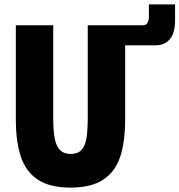

<svg xmlns="http://www.w3.org/2000/svg" viewBox="-20 -840 816 873"><path d="M52 -298V-725H222V-306Q222 -247.5 228.5 -212Q235 -176.5 252.5 -158.2Q270 -140 302 -140Q333.5 -140 350.2 -158Q367 -176 373 -211.2Q379 -246.5 379 -306V-725H549V-298Q549 -195 526.5 -127.2Q504 -59.5 449.5 -23.2Q395 13 300 13Q206.5 13 152 -23.2Q97.5 -59.5 74.8 -127.5Q52 -195.5 52 -298ZM549 -634V-725H630Q641.5 -725 649.2 -734.2Q657 -743.5 657 -765V-820H776V-747Q776 -690.5 752.5 -662.2Q729 -634 688 -634H651Z"/></svg>

Font: JuliaMono Black
Style: Regular
Weight: 900
Monospace: yes
Designer: cormullion
Foundry: corm
Version: Version 0.054; ttfautohint (v1.8.4)